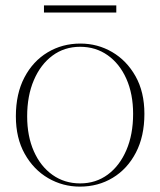

<svg xmlns="http://www.w3.org/2000/svg" viewBox="-20 -684 596 714"><path d="M277 10Q213.5 10 159.2 -21.5Q105 -53 72 -111.8Q39 -170.5 39 -251.5Q39 -335.5 70.8 -396Q102.5 -456.5 157 -489.2Q211.5 -522 279 -522Q343 -522 397 -490.5Q451 -459 484 -400.5Q517 -342 517 -260.5Q517 -177 485.2 -116.2Q453.5 -55.5 399.2 -22.8Q345 10 277 10ZM278 -2Q336.5 -2 380.8 -34.8Q425 -67.5 450 -125.8Q475 -184 475 -260.5Q475 -334.5 450 -390.8Q425 -447 380.5 -478.5Q336 -510 278 -510Q219.5 -510 175.2 -477.2Q131 -444.5 106 -386.2Q81 -328 81 -251.5Q81 -177.5 106 -121.2Q131 -65 175.5 -33.5Q220 -2 278 -2ZM143.5 -637.5V-664H412.5V-637.5Z"/></svg>

Font: Newsreader Display ExtraLight
Style: Regular
Weight: 275
Designer: Hugues Gentile
Foundry: Production Type
Version: Version 1.001